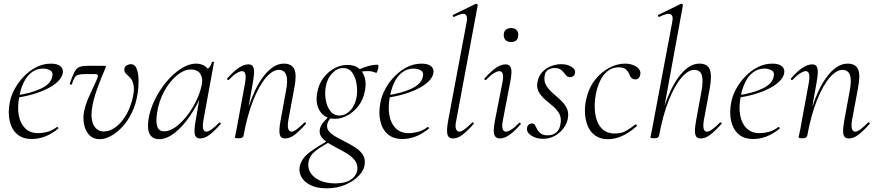

<svg xmlns="http://www.w3.org/2000/svg" viewBox="-20 -746 4776 1047"><path d="M154 12Q102 12 72 -15.5Q42 -43 32.5 -88Q23 -133 33 -185Q39 -222 59.5 -260Q80 -298 110.5 -329.5Q141 -361 178.5 -380Q216 -399 258 -399Q293 -399 310 -384.5Q327 -370 322 -345Q317 -322 294.5 -300.5Q272 -279 236.5 -261.5Q201 -244 157.5 -231.5Q114 -219 67 -213L69 -226Q147 -237 200.5 -261.5Q254 -286 264 -324Q272 -352 254 -362Q236 -372 215 -372Q179 -372 152 -351Q125 -330 108.5 -295Q92 -260 85 -218Q74 -161 82.5 -116.5Q91 -72 117.5 -46Q144 -20 187 -20Q212 -20 238.5 -27Q265 -34 290 -53Q293 -55 296.5 -51Q300 -47 297 -44Q259 -14 224 -1Q189 12 154 12Z M523 13Q489 13 468 -8.5Q447 -30 439.5 -63Q432 -96 437 -130Q445 -176 468 -225Q491 -274 510 -317Q516 -331 513 -336.5Q510 -342 499 -342H447Q421 -342 408 -338.5Q395 -335 387.5 -323.5Q380 -312 372 -287Q370 -283 364.5 -285Q359 -287 361 -292Q376 -335 387 -355Q398 -375 414 -381Q430 -387 459 -387H547Q556 -387 557.5 -385Q559 -383 555 -375Q531 -320 509 -259Q487 -198 481 -149Q474 -92 492.5 -60.5Q511 -29 546 -29Q576 -29 606 -49.5Q636 -70 660.5 -107Q685 -144 699 -194Q713 -244 709.5 -272.5Q706 -301 696 -314Q686 -327 681 -331Q677 -335 667.5 -343.5Q658 -352 658 -366Q658 -383 670.5 -389.5Q683 -396 693 -396Q716 -396 725.5 -370.5Q735 -345 735.5 -308.5Q736 -272 731 -239Q722 -179 699.5 -132.5Q677 -86 646.5 -53.5Q616 -21 584 -4Q552 13 523 13Z M847 13Q815 13 798.5 -11Q782 -35 789 -91Q797 -146 823.5 -200.5Q850 -255 887.5 -300Q925 -345 967.5 -372Q1010 -399 1049 -399Q1067 -399 1084 -392.5Q1101 -386 1113 -371Q1125 -356 1127 -332L1089 -357Q1100 -359 1116 -373.5Q1132 -388 1135 -407Q1137 -410 1142.5 -409Q1148 -408 1147 -406L1089 -89Q1079 -28 1105 -28Q1117 -28 1135 -41.5Q1153 -55 1175 -77Q1178 -80 1182 -76Q1186 -72 1183 -69Q1150 -32 1123.5 -11.5Q1097 9 1071 9Q1048 9 1042.5 -12.5Q1037 -34 1047 -89L1071 -229L1087 -246Q1056 -172 1015.5 -113Q975 -54 931.5 -20.5Q888 13 847 13ZM876 -30Q905 -30 936.5 -52.5Q968 -75 997.5 -112Q1027 -149 1049 -194Q1071 -239 1080 -283Q1088 -318 1072.5 -343Q1057 -368 1018 -367Q982 -366 943.5 -334Q905 -302 875.5 -248.5Q846 -195 836 -127Q829 -80 838 -55Q847 -30 876 -30Z M1535 9Q1511 9 1505.5 -12.5Q1500 -34 1510 -89L1539 -248Q1563 -365 1500 -365Q1467 -365 1430.5 -323Q1394 -281 1361.5 -200.5Q1329 -120 1308 -6L1297 -7Q1318 -123 1353 -211.5Q1388 -300 1433.5 -349.5Q1479 -399 1528 -399Q1571 -399 1585 -368.5Q1599 -338 1585 -267L1552 -89Q1547 -58 1552 -43Q1557 -28 1570 -28Q1581 -28 1599 -41.5Q1617 -55 1639 -77Q1642 -81 1646.5 -77Q1651 -73 1647 -69Q1614 -32 1587.5 -11.5Q1561 9 1535 9ZM1282 8Q1269 8 1265 6.5Q1261 5 1261 2Q1261 -1 1266.5 -24.5Q1272 -48 1276 -74L1317 -297Q1327 -358 1300 -358Q1288 -358 1269 -346Q1250 -334 1228 -311Q1225 -307 1220.5 -311.5Q1216 -316 1220 -319Q1253 -357 1281.5 -376Q1310 -395 1335 -395Q1358 -395 1363.5 -373.5Q1369 -352 1359 -297L1308 -6Q1306 8 1282 8Z M1762 281Q1708 281 1673 263.5Q1638 246 1623 218Q1608 190 1615 159Q1626 115 1671 82.5Q1716 50 1773 18L1780 26Q1755 41 1729.5 56.5Q1704 72 1685.5 91Q1667 110 1662 138Q1657 170 1673.5 196.5Q1690 223 1725 238.5Q1760 254 1809 254Q1865 254 1896 231.5Q1927 209 1929 175Q1930 148 1914.5 128Q1899 108 1874 92.5Q1849 77 1821.5 63Q1794 49 1770 34Q1746 19 1733 1Q1720 -17 1724 -41Q1729 -63 1745.5 -82Q1762 -101 1787 -123L1798 -115Q1786 -108 1776 -94Q1766 -80 1764 -65Q1761 -44 1775.5 -28Q1790 -12 1814.5 1.5Q1839 15 1866.5 29Q1894 43 1918.5 59Q1943 75 1957.5 96Q1972 117 1969 146Q1967 180 1938 211Q1909 242 1863 261.5Q1817 281 1762 281ZM1806 -98Q1768 -98 1743.5 -118.5Q1719 -139 1710.5 -172.5Q1702 -206 1711 -246Q1719 -288 1743.5 -321Q1768 -354 1802.5 -373Q1837 -392 1876 -392Q1915 -392 1938.5 -372Q1962 -352 1970 -319Q1978 -286 1969 -246Q1960 -201 1934.5 -168Q1909 -135 1875 -116.5Q1841 -98 1806 -98ZM1831 -116Q1862 -116 1888.5 -142Q1915 -168 1924 -214Q1930 -248 1925 -285Q1920 -322 1902 -348.5Q1884 -375 1851 -375Q1819 -375 1792 -347Q1765 -319 1757 -276Q1750 -241 1756 -203.5Q1762 -166 1781 -141Q1800 -116 1831 -116ZM1913 -346 1912 -353Q1942 -371 1976 -382Q2010 -393 2038 -393Q2043 -393 2043.5 -385.5Q2044 -378 2041.5 -369Q2039 -360 2036 -353.5Q2033 -347 2030 -349Q2007 -360 1974.5 -358Q1942 -356 1913 -346Z M2175 12Q2123 12 2093 -15.5Q2063 -43 2053.5 -88Q2044 -133 2054 -185Q2060 -222 2080.5 -260Q2101 -298 2131.5 -329.5Q2162 -361 2199.5 -380Q2237 -399 2279 -399Q2314 -399 2331 -384.5Q2348 -370 2343 -345Q2338 -322 2315.5 -300.5Q2293 -279 2257.5 -261.5Q2222 -244 2178.5 -231.5Q2135 -219 2088 -213L2090 -226Q2168 -237 2221.5 -261.5Q2275 -286 2285 -324Q2293 -352 2275 -362Q2257 -372 2236 -372Q2200 -372 2173 -351Q2146 -330 2129.5 -295Q2113 -260 2106 -218Q2095 -161 2103.5 -116.5Q2112 -72 2138.5 -46Q2165 -20 2208 -20Q2233 -20 2259.5 -27Q2286 -34 2311 -53Q2314 -55 2317.5 -51Q2321 -47 2318 -44Q2280 -14 2245 -1Q2210 12 2175 12Z M2450 9Q2426 9 2420 -12.5Q2414 -34 2424 -89L2525 -627Q2531 -659 2517 -668Q2503 -677 2456 -654Q2452 -652 2449.5 -658Q2447 -664 2451 -665L2574 -725Q2578 -727 2582 -723Q2586 -719 2585 -717L2468 -89Q2461 -58 2466.5 -43Q2472 -28 2485 -28Q2496 -28 2514 -41.5Q2532 -55 2554 -77Q2558 -81 2562 -77Q2566 -73 2562 -69Q2529 -32 2502.5 -11.5Q2476 9 2450 9Z M2705 9Q2683 9 2675.5 -11Q2668 -31 2679 -89L2720 -297Q2732 -358 2703 -358Q2691 -358 2672 -346Q2653 -334 2631 -311Q2628 -307 2623.5 -311.5Q2619 -316 2623 -319Q2657 -357 2684.5 -376Q2712 -395 2737 -395Q2761 -395 2767 -373.5Q2773 -352 2762 -297L2722 -89Q2716 -58 2721 -43Q2726 -28 2739 -28Q2750 -28 2769 -40Q2788 -52 2810 -75Q2814 -79 2818 -74.5Q2822 -70 2818 -67Q2785 -29 2757.5 -10Q2730 9 2705 9ZM2767 -517Q2748 -517 2737.5 -527Q2727 -537 2727 -556Q2727 -573 2737.5 -583Q2748 -593 2767 -593Q2786 -593 2796 -583Q2806 -573 2806 -556Q2806 -517 2767 -517Z M2941 11Q2905 11 2877.5 -6.5Q2850 -24 2854 -49Q2856 -61 2864 -67Q2872 -73 2881 -73Q2892 -73 2897.5 -63Q2903 -53 2909.5 -40.5Q2916 -28 2929 -18Q2942 -8 2967 -8Q2996 -8 3014.5 -24.5Q3033 -41 3037 -74Q3042 -105 3029 -127.5Q3016 -150 2994 -168Q2972 -186 2951 -204.5Q2930 -223 2917.5 -245.5Q2905 -268 2911 -299Q2917 -332 2937.5 -353.5Q2958 -375 2985.5 -385.5Q3013 -396 3040 -396Q3073 -396 3096 -382Q3119 -368 3116 -349Q3114 -336 3105.5 -330.5Q3097 -325 3089 -325Q3077 -325 3069.5 -332.5Q3062 -340 3054.5 -350Q3047 -360 3036 -367.5Q3025 -375 3005 -375Q2986 -375 2969.5 -365.5Q2953 -356 2950 -333Q2945 -303 2958 -281Q2971 -259 2992.5 -240Q3014 -221 3035.5 -201.5Q3057 -182 3069.5 -158Q3082 -134 3077 -102Q3072 -72 3052.5 -46Q3033 -20 3004 -4.5Q2975 11 2941 11Z M3296 13Q3254 13 3226.5 -6.5Q3199 -26 3185.5 -58Q3172 -90 3170 -128Q3168 -166 3176 -202Q3190 -266 3224 -309.5Q3258 -353 3302 -376Q3346 -399 3388 -399Q3412 -399 3432 -391.5Q3452 -384 3463 -371Q3474 -358 3472 -342Q3471 -331 3464.5 -322Q3458 -313 3444 -313Q3433 -313 3424.5 -320.5Q3416 -328 3411 -342Q3408 -353 3395 -366Q3382 -379 3355 -379Q3319 -379 3293.5 -358.5Q3268 -338 3252.5 -305Q3237 -272 3229 -232Q3219 -177 3225.5 -128Q3232 -79 3258.5 -48.5Q3285 -18 3333 -18Q3370 -18 3396 -33.5Q3422 -49 3444 -67Q3447 -69 3451 -65Q3455 -61 3452 -58Q3410 -21 3371.5 -4Q3333 13 3296 13Z M3548 8Q3535 8 3531 6.5Q3527 5 3527 2Q3527 -1 3532.5 -24.5Q3538 -48 3542 -74L3646 -627Q3653 -659 3637.5 -668Q3622 -677 3575 -654Q3571 -652 3568.5 -658Q3566 -664 3570 -665L3693 -725Q3697 -727 3701 -723Q3705 -719 3704 -717L3574 -6Q3572 8 3548 8ZM3801 9Q3777 9 3771.5 -12.5Q3766 -34 3776 -89L3805 -248Q3816 -307 3807 -336Q3798 -365 3766 -365Q3733 -365 3696.5 -323Q3660 -281 3627.5 -200.5Q3595 -120 3574 -6L3563 -7Q3584 -123 3619.5 -211.5Q3655 -300 3700 -349.5Q3745 -399 3794 -399Q3837 -399 3850 -368.5Q3863 -338 3851 -267L3818 -89Q3813 -58 3817.5 -43Q3822 -28 3835 -28Q3847 -28 3865 -41.5Q3883 -55 3905 -77Q3909 -81 3913 -77Q3917 -73 3913 -69Q3880 -32 3853.5 -11.5Q3827 9 3801 9Z M4088 12Q4036 12 4006 -15.5Q3976 -43 3966.5 -88Q3957 -133 3967 -185Q3973 -222 3993.5 -260Q4014 -298 4044.5 -329.5Q4075 -361 4112.5 -380Q4150 -399 4192 -399Q4227 -399 4244 -384.5Q4261 -370 4256 -345Q4251 -322 4228.5 -300.5Q4206 -279 4170.5 -261.5Q4135 -244 4091.5 -231.5Q4048 -219 4001 -213L4003 -226Q4081 -237 4134.5 -261.5Q4188 -286 4198 -324Q4206 -352 4188 -362Q4170 -372 4149 -372Q4113 -372 4086 -351Q4059 -330 4042.5 -295Q4026 -260 4019 -218Q4008 -161 4016.5 -116.5Q4025 -72 4051.5 -46Q4078 -20 4121 -20Q4146 -20 4172.5 -27Q4199 -34 4224 -53Q4227 -55 4230.5 -51Q4234 -47 4231 -44Q4193 -14 4158 -1Q4123 12 4088 12Z M4609 9Q4585 9 4579.5 -12.5Q4574 -34 4584 -89L4613 -248Q4637 -365 4574 -365Q4541 -365 4504.5 -323Q4468 -281 4435.5 -200.5Q4403 -120 4382 -6L4371 -7Q4392 -123 4427 -211.5Q4462 -300 4507.5 -349.5Q4553 -399 4602 -399Q4645 -399 4659 -368.5Q4673 -338 4659 -267L4626 -89Q4621 -58 4626 -43Q4631 -28 4644 -28Q4655 -28 4673 -41.5Q4691 -55 4713 -77Q4716 -81 4720.5 -77Q4725 -73 4721 -69Q4688 -32 4661.5 -11.5Q4635 9 4609 9ZM4356 8Q4343 8 4339 6.5Q4335 5 4335 2Q4335 -1 4340.5 -24.5Q4346 -48 4350 -74L4391 -297Q4401 -358 4374 -358Q4362 -358 4343 -346Q4324 -334 4302 -311Q4299 -307 4294.5 -311.5Q4290 -316 4294 -319Q4327 -357 4355.5 -376Q4384 -395 4409 -395Q4432 -395 4437.5 -373.5Q4443 -352 4433 -297L4382 -6Q4380 8 4356 8Z"/></svg>

Font: Cormorant Light
Style: Italic
Weight: 300
Italic angle: -10°
Designer: Christian Thalmann (Catharsis Fonts)
Foundry: Catharsis Fonts
Version: Version 4.000